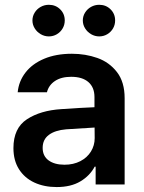

<svg xmlns="http://www.w3.org/2000/svg" viewBox="-20 -758 590 789"><path d="M232.4 -309.6Q316.9 -315.4 368.2 -317.4V-359.4Q368.2 -398.9 343.3 -420.7Q318.4 -442.4 272.5 -442.4Q231.9 -442.4 206.1 -425.3Q180.2 -408.2 172.9 -378.9H52.7Q57.1 -424.3 85 -460.2Q112.8 -496.1 161.6 -516.6Q210.4 -537.1 275.4 -537.1Q331.1 -537.1 380.1 -519.8Q429.2 -502.4 460.7 -461.7Q492.2 -420.9 492.2 -354.5V0H373V-73.2H369.1Q349.6 -36.1 310.5 -12.7Q271.5 10.7 212.9 10.7Q161.6 10.7 121.3 -7.8Q81.1 -26.4 58.1 -62.5Q35.2 -98.6 35.2 -149.4Q35.2 -231.4 90.6 -267.8Q146 -304.2 232.4 -309.6ZM245.1 -81.1Q281.7 -81.1 310.1 -95.7Q338.4 -110.4 353.8 -135.5Q369.1 -160.6 369.1 -190.4L368.7 -233.9L252 -226.6Q206.1 -222.7 180.7 -203.6Q155.3 -184.6 155.3 -150.4Q155.3 -116.7 179.7 -98.9Q204.1 -81.1 245.1 -81.1ZM113.3 -673.8Q113.3 -691.4 122.6 -706.3Q131.8 -721.2 147.2 -729.7Q162.6 -738.3 180.7 -738.3Q208.5 -738.3 227.3 -719.7Q246.1 -701.2 246.1 -673.8Q246.1 -656.2 237.5 -641.4Q229 -626.5 213.9 -617.4Q198.7 -608.4 180.7 -608.4Q163.1 -608.4 147.5 -617.4Q131.8 -626.5 122.6 -641.6Q113.3 -656.7 113.3 -673.8ZM320.3 -673.8Q320.3 -691.4 329.6 -706.3Q338.9 -721.2 354.2 -729.7Q369.6 -738.3 387.7 -738.3Q415.5 -738.3 434.3 -719.7Q453.1 -701.2 453.1 -673.8Q453.1 -656.2 444.6 -641.4Q436 -626.5 420.9 -617.4Q405.8 -608.4 387.7 -608.4Q370.1 -608.4 354.5 -617.4Q338.9 -626.5 329.6 -641.6Q320.3 -656.7 320.3 -673.8Z"/></svg>

Font: Pretendard SemiBold
Style: Regular
Weight: 600
Designer: Base glyphs from Inter by Rasmus Andersson; Hangeul glyphs from Noto Sans CJK(Source Han Sans) by Jang Soo-young and Kan
Foundry: Kil Hyung-jin
Version: Version 1.309